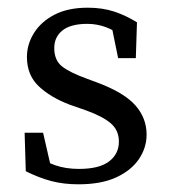

<svg xmlns="http://www.w3.org/2000/svg" viewBox="-20 -468 438 499"><path d="M184 11Q145 11 113 2.5Q81 -6 47 -23L44 -123H92L117 -14L72 -35V-67Q96 -48 123.5 -38.5Q151 -29 185 -29Q238 -29 263.5 -48.5Q289 -68 289 -100Q289 -129 268.5 -147Q248 -165 204 -181L161 -196Q111 -215 80.5 -244Q50 -273 50 -320Q50 -353 68.5 -382.5Q87 -412 122 -430Q157 -448 208 -448Q246 -448 276.5 -438Q307 -428 336 -410L333 -317H287L268 -410L301 -395V-371Q257 -406 207 -406Q164 -406 142.5 -389Q121 -372 121 -343Q121 -312 140.5 -296Q160 -280 207 -263L234 -253Q303 -227 332 -194Q361 -161 361 -118Q361 -84 341 -54.5Q321 -25 282 -7Q243 11 184 11Z"/></svg>

Font: Lisu Bosa ExtraLight
Style: Regular
Weight: 200
Designer: David Morse, Annie Olsen, Victor Gaultney, Frank Grießhammer (Latin)
Foundry: SIL International
Version: Version 2.000